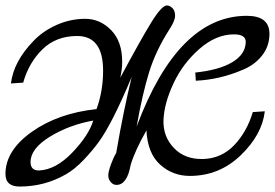

<svg xmlns="http://www.w3.org/2000/svg" viewBox="-27 -670 1008 704"><path d="M900 -259 944 -262Q934 -176 855.5 -100.5Q777 -25 669 -25Q606 -25 560 -66.5Q514 -108 510 -192Q467 -116 452 -65Q439 8 400 8Q388 8 379 -2.5Q370 -13 370 -26.5Q370 -40 379.5 -66.5Q389 -93 399 -109Q426 -266 456 -388Q383 -214 334 -148Q313 -119 280.5 -84.5Q248 -50 215 -31Q137 14 45 14Q-7 14 -7 -32Q-7 -118 89.5 -186.5Q186 -255 327 -270Q351 -336 351 -411Q351 -538 256 -538Q179 -538 129 -489.5Q79 -441 58 -367L13 -364Q23 -445 96 -520Q130 -556 180.5 -578.5Q231 -601 285.5 -601Q340 -601 380.5 -559.5Q421 -518 421 -444Q421 -416 414 -385Q489 -525 527.5 -587.5Q566 -650 585 -650Q595 -650 605 -640.5Q615 -631 615 -612.5Q615 -594 594 -562Q544 -484 519.5 -404.5Q495 -325 474 -206Q626 -612 878 -612Q961 -612 961 -546Q961 -501 934 -466.5Q907 -432 863 -414Q779 -378 691 -374L689 -404Q776 -413 824 -441.5Q872 -470 874 -514Q876 -544 831 -544Q765 -544 704 -490.5Q643 -437 609 -364Q575 -291 572.5 -230.5Q570 -170 610.5 -127.5Q651 -85 718 -87Q785 -89 831.5 -137.5Q878 -186 900 -259ZM315 -228Q226 -212 155.5 -168.5Q85 -125 85 -76Q85 -44 117 -45Q178 -48 238 -110.5Q298 -173 315 -228Z"/></svg>

Font: Marck Script
Style: Regular
Weight: 400
Designer: Denis Masharov, Marck Fogel
Foundry: Denis Masharov
Version: Version 1.002